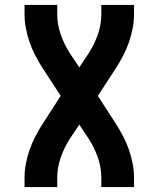

<svg xmlns="http://www.w3.org/2000/svg" viewBox="-20 -755 640 775"><path d="M79 0V-37Q79 -66 84.5 -94.5Q90 -123 99.5 -150.5Q109 -178 122.5 -204Q136 -230 152 -255L225 -368L152 -480Q136 -505 122.5 -531Q109 -557 99.5 -584.5Q90 -612 84.5 -640.5Q79 -669 79 -698V-735H211V-698Q211 -656 225 -616Q239 -576 262 -540L300 -483L338 -540Q361 -576 375 -616Q389 -656 389 -698V-735H521V-698Q521 -669 515.5 -640.5Q510 -612 500.5 -584.5Q491 -557 477.5 -531Q464 -505 448 -480L375 -368L448 -255Q464 -230 477.5 -204Q491 -178 500.5 -150.5Q510 -123 515.5 -94.5Q521 -66 521 -37V0H389V-37Q389 -79 375 -119Q361 -159 338 -195L300 -252L262 -195Q239 -159 225 -119Q211 -79 211 -37V0Z"/></svg>

Font: Iosevka Curly XBdEx
Style: Regular
Weight: 800
Width: 7
Monospace: yes
Designer: Belleve Invis
Foundry: Belleve Invis
Version: Version 11.1.0; ttfautohint (v1.8.3)